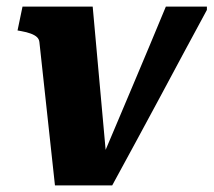

<svg xmlns="http://www.w3.org/2000/svg" viewBox="-20 -560 645 580"><path d="M260 -540H48L33 -468L44 -466Q61 -463 73 -458.5Q85 -454 91.5 -448Q98 -442 99 -433L146 0H319Q355 -66 391 -132.5Q427 -199 462.5 -265Q498 -331 533.5 -397.5Q569 -464 605 -530V-540H481Q457 -482 432.5 -423.5Q408 -365 383.5 -307Q359 -249 334.5 -191Q310 -133 285 -74L304 -53Z"/></svg>

Font: Roboto Serif 20pt
Style: Bold Italic
Weight: 700
Italic angle: -10°
Version: Version 1.007